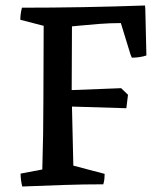

<svg xmlns="http://www.w3.org/2000/svg" viewBox="-20 -671 587 699"><path d="M61 8Q55 -16 55 -39L134 -54Q136 -119 137 -183.5Q138 -248 138 -312Q138 -375 138.5 -442Q139 -509 139 -577L54 -599Q54 -621 60 -643Q172 -643 283.5 -645Q395 -647 508 -651L509 -638L513 -469Q501 -465 487 -463Q473 -461 460 -461L455 -473L420 -587Q382 -587 342 -584Q302 -581 273.5 -578Q245 -575 242 -575Q242 -520 241.5 -459.5Q241 -399 241 -343L421 -350L446 -326L440 -277L242 -283L247 -68L361 -38Q361 -28 360 -19Q359 -10 356 0Q283 0 209 2.5Q135 5 61 8Z"/></svg>

Font: Labrada Medium
Style: Regular
Weight: 500
Designer: Mercedes Jáuregui
Foundry: Omnibus-Type Team
Version: Version 1.000; ttfautohint (v1.8.4.7-5d5b)